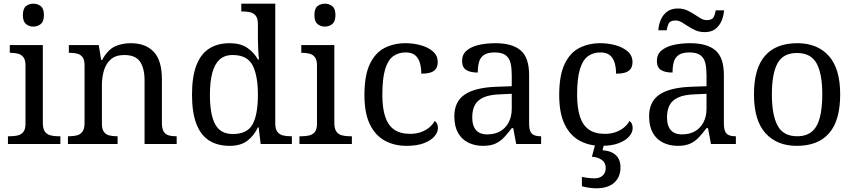

<svg xmlns="http://www.w3.org/2000/svg" viewBox="-20 -780 4626 1040"><path d="M23 0V-42H36Q58 -42 76.5 -46.5Q95 -51 106.5 -65.5Q118 -80 118 -109V-426Q118 -456 106.5 -470.5Q95 -485 76.5 -489.5Q58 -494 36 -494H33V-536H212V-114Q212 -83 223 -67.5Q234 -52 253 -47Q272 -42 294 -42H307V0ZM161 -636Q137 -636 120.5 -650Q104 -664 104 -698Q104 -733 120.5 -746.5Q137 -760 161 -760Q184 -760 201 -746.5Q218 -733 218 -698Q218 -664 201 -650Q184 -636 161 -636Z M348 0V-42H356Q379 -42 397.5 -47Q416 -52 427 -67.5Q438 -83 438 -114V-426Q438 -456 427 -470.5Q416 -485 398 -489.5Q380 -494 358 -494H353V-536H515L528 -455H533Q564 -511 602.5 -528.5Q641 -546 689 -546Q768 -546 812.5 -499.5Q857 -453 857 -350V-114Q857 -83 866.5 -67.5Q876 -52 893 -47Q910 -42 932 -42H937V0H763V-345Q763 -410 738.5 -446Q714 -482 653 -482Q608 -482 581.5 -459.5Q555 -437 543.5 -400Q532 -363 532 -320V-109Q532 -80 543 -65.5Q554 -51 572 -46.5Q590 -42 612 -42H617V0Z M1224 10Q1158 10 1112.5 -19Q1067 -48 1043.5 -109.5Q1020 -171 1020 -267Q1020 -364 1043.5 -425.5Q1067 -487 1112.5 -516.5Q1158 -546 1224 -546Q1282 -546 1318.5 -521.5Q1355 -497 1377 -458H1383Q1380 -483 1378.5 -513.5Q1377 -544 1377 -568V-650Q1377 -680 1365.5 -694.5Q1354 -709 1335.5 -713.5Q1317 -718 1295 -718H1287V-760H1471V-110Q1471 -81 1482.5 -66Q1494 -51 1512.5 -46.5Q1531 -42 1553 -42H1561V0H1392L1381 -90H1377Q1355 -44 1319 -17Q1283 10 1224 10ZM1241 -54Q1319 -54 1348 -106.5Q1377 -159 1377 -267Q1377 -371 1348 -426.5Q1319 -482 1240 -482Q1196 -482 1169 -457Q1142 -432 1129.5 -384Q1117 -336 1117 -266Q1117 -160 1145.5 -107Q1174 -54 1241 -54Z M1602 0V-42H1615Q1637 -42 1655.5 -46.5Q1674 -51 1685.5 -65.5Q1697 -80 1697 -109V-426Q1697 -456 1685.5 -470.5Q1674 -485 1655.5 -489.5Q1637 -494 1615 -494H1612V-536H1791V-114Q1791 -83 1802 -67.5Q1813 -52 1832 -47Q1851 -42 1873 -42H1886V0ZM1740 -636Q1716 -636 1699.5 -650Q1683 -664 1683 -698Q1683 -733 1699.5 -746.5Q1716 -760 1740 -760Q1763 -760 1780 -746.5Q1797 -733 1797 -698Q1797 -664 1780 -650Q1763 -636 1740 -636Z M2182 10Q2116 10 2064.5 -18Q2013 -46 1983.5 -106.5Q1954 -167 1954 -265Q1954 -372 1983.5 -433.5Q2013 -495 2063.5 -520.5Q2114 -546 2177 -546Q2219 -546 2259 -535Q2299 -524 2325 -501.5Q2351 -479 2351 -444Q2351 -421 2341 -407Q2331 -393 2311.5 -387Q2292 -381 2262 -381Q2262 -413 2254.5 -439Q2247 -465 2229 -480.5Q2211 -496 2177 -496Q2139 -496 2110.5 -476Q2082 -456 2066.5 -406Q2051 -356 2051 -266Q2051 -195 2066.5 -148Q2082 -101 2115 -78Q2148 -55 2202 -55Q2233 -55 2259 -64Q2285 -73 2304.5 -89Q2324 -105 2335 -125Q2343 -119 2347.5 -109.5Q2352 -100 2352 -86Q2352 -63 2333 -41Q2314 -19 2276.5 -4.5Q2239 10 2182 10Z M2596 10Q2552 10 2516.5 -7.5Q2481 -25 2461 -60.5Q2441 -96 2441 -150Q2441 -230 2497.5 -268Q2554 -306 2669 -310L2752 -313V-373Q2752 -409 2746 -436.5Q2740 -464 2720 -480Q2700 -496 2659 -496Q2621 -496 2601 -482Q2581 -468 2574.5 -443.5Q2568 -419 2568 -387Q2526 -387 2504.5 -401.5Q2483 -416 2483 -450Q2483 -485 2507.5 -506Q2532 -527 2573 -536.5Q2614 -546 2663 -546Q2755 -546 2800.5 -507Q2846 -468 2846 -373V-114Q2846 -86 2852 -70.5Q2858 -55 2872 -48.5Q2886 -42 2908 -42H2911V0H2776L2760 -86H2752Q2731 -58 2711 -36.5Q2691 -15 2664.5 -2.5Q2638 10 2596 10ZM2619 -52Q2660 -52 2689.5 -69Q2719 -86 2735.5 -117.5Q2752 -149 2752 -191V-272L2688 -269Q2631 -267 2598.5 -252Q2566 -237 2552 -210.5Q2538 -184 2538 -145Q2538 -114 2547 -93.5Q2556 -73 2574 -62.5Q2592 -52 2619 -52Z M3237 10Q3171 10 3119.5 -18Q3068 -46 3038.5 -106.5Q3009 -167 3009 -265Q3009 -372 3038.5 -433.5Q3068 -495 3118.5 -520.5Q3169 -546 3232 -546Q3274 -546 3314 -535Q3354 -524 3380 -501.5Q3406 -479 3406 -444Q3406 -421 3396 -407Q3386 -393 3366.5 -387Q3347 -381 3317 -381Q3317 -413 3309.5 -439Q3302 -465 3284 -480.5Q3266 -496 3232 -496Q3194 -496 3165.5 -476Q3137 -456 3121.5 -406Q3106 -356 3106 -266Q3106 -195 3121.5 -148Q3137 -101 3170 -78Q3203 -55 3257 -55Q3288 -55 3314 -64Q3340 -73 3359.5 -89Q3379 -105 3390 -125Q3398 -119 3402.5 -109.5Q3407 -100 3407 -86Q3407 -63 3388 -41Q3369 -19 3331.5 -4.5Q3294 10 3237 10ZM3209 240Q3193 240 3171.5 237Q3150 234 3132 229V178Q3150 182 3168.5 184Q3187 186 3200 186Q3229 186 3245 170.5Q3261 155 3261 130Q3261 101 3239.5 86Q3218 71 3186 69L3207 -9H3254L3244 34Q3277 36 3298.5 48Q3320 60 3330.5 79.5Q3341 99 3341 126Q3341 179 3307 209.5Q3273 240 3209 240Z M3651 10Q3607 10 3571.5 -7.5Q3536 -25 3516 -60.5Q3496 -96 3496 -150Q3496 -230 3552.5 -268Q3609 -306 3724 -310L3807 -313V-373Q3807 -409 3801 -436.5Q3795 -464 3775 -480Q3755 -496 3714 -496Q3676 -496 3656 -482Q3636 -468 3629.5 -443.5Q3623 -419 3623 -387Q3581 -387 3559.5 -401.5Q3538 -416 3538 -450Q3538 -485 3562.5 -506Q3587 -527 3628 -536.5Q3669 -546 3718 -546Q3810 -546 3855.5 -507Q3901 -468 3901 -373V-114Q3901 -86 3907 -70.5Q3913 -55 3927 -48.5Q3941 -42 3963 -42H3966V0H3831L3815 -86H3807Q3786 -58 3766 -36.5Q3746 -15 3719.5 -2.5Q3693 10 3651 10ZM3674 -52Q3715 -52 3744.5 -69Q3774 -86 3790.5 -117.5Q3807 -149 3807 -191V-272L3743 -269Q3686 -267 3653.5 -252Q3621 -237 3607 -210.5Q3593 -184 3593 -145Q3593 -114 3602 -93.5Q3611 -73 3629 -62.5Q3647 -52 3674 -52ZM3797 -606Q3770 -606 3748 -615.5Q3726 -625 3707.5 -637.5Q3689 -650 3672.5 -659.5Q3656 -669 3640 -669Q3610 -669 3602 -652.5Q3594 -636 3591 -616H3546Q3548 -647 3559.5 -673.5Q3571 -700 3593.5 -717Q3616 -734 3652 -734Q3679 -734 3700.5 -724.5Q3722 -715 3740.5 -702.5Q3759 -690 3775.5 -680.5Q3792 -671 3808 -671Q3837 -671 3845.5 -687.5Q3854 -704 3857 -724H3902Q3900 -694 3888.5 -667Q3877 -640 3855 -623Q3833 -606 3797 -606Z M4296 10Q4188 10 4126 -59Q4064 -128 4064 -269Q4064 -409 4123.5 -477.5Q4183 -546 4299 -546Q4407 -546 4469 -477.5Q4531 -409 4531 -269Q4531 -128 4471.5 -59Q4412 10 4296 10ZM4298 -42Q4348 -42 4378 -67.5Q4408 -93 4421 -144Q4434 -195 4434 -269Q4434 -381 4403 -437Q4372 -493 4297 -493Q4222 -493 4191.5 -437Q4161 -381 4161 -269Q4161 -157 4192 -99.5Q4223 -42 4298 -42Z"/></svg>

Font: Noto Serif Sinhala
Style: Regular
Weight: 400
Designer: Jelle Bosma - Monotype Design Team
Foundry: Monotype Imaging Inc.
Version: Version 2.006